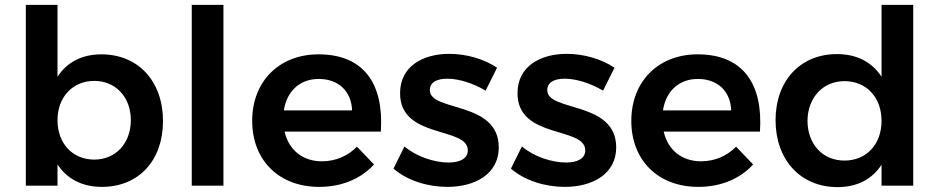

<svg xmlns="http://www.w3.org/2000/svg" viewBox="-20 -762 3854 788"><path d="M396 -539C316 -539 254 -506 216 -447V-742H86V0H216V-87C255 -28 317 5 398 5C550 5 649 -104 649 -265C649 -429 547 -539 396 -539ZM367 -107C278 -107 216 -173 216 -269C216 -363 278 -430 367 -430C455 -430 517 -363 517 -269C517 -174 455 -107 367 -107Z M897 -742H767V0H897Z M1287 -539C1127 -539 1015 -429 1015 -266C1015 -105 1124 5 1290 5C1384 5 1462 -29 1515 -87L1445 -160C1407 -121 1356 -100 1301 -100C1223 -100 1165 -146 1148 -222H1543C1556 -416 1475 -539 1287 -539ZM1425 -309H1145C1157 -388 1211 -438 1288 -438C1369 -438 1422 -388 1425 -309Z M1973 -390 2020 -484C1967 -520 1894 -541 1824 -541C1716 -541 1622 -490 1622 -380C1621 -190 1900 -244 1900 -145C1900 -110 1866 -95 1821 -95C1763 -95 1689 -119 1640 -161L1595 -70C1651 -21 1735 5 1816 5C1930 5 2027 -48 2027 -157C2027 -349 1744 -302 1744 -392C1744 -425 1774 -439 1816 -439C1862 -439 1921 -421 1973 -390Z M2455 -390 2502 -484C2449 -520 2376 -541 2306 -541C2198 -541 2104 -490 2104 -380C2103 -190 2382 -244 2382 -145C2382 -110 2348 -95 2303 -95C2245 -95 2171 -119 2122 -161L2077 -70C2133 -21 2217 5 2298 5C2412 5 2509 -48 2509 -157C2509 -349 2226 -302 2226 -392C2226 -425 2256 -439 2298 -439C2344 -439 2403 -421 2455 -390Z M2843 -539C2683 -539 2571 -429 2571 -266C2571 -105 2680 5 2846 5C2940 5 3018 -29 3071 -87L3001 -160C2963 -121 2912 -100 2857 -100C2779 -100 2721 -146 2704 -222H3099C3112 -416 3031 -539 2843 -539ZM2981 -309H2701C2713 -388 2767 -438 2844 -438C2925 -438 2978 -388 2981 -309Z M3728 -742H3598V-447C3559 -507 3497 -540 3415 -540C3265 -540 3163 -431 3163 -269C3163 -106 3265 6 3418 6C3498 6 3560 -27 3598 -86V0H3728ZM3446 -103C3356 -103 3295 -170 3294 -266C3295 -361 3357 -429 3446 -429C3536 -429 3598 -362 3598 -266C3598 -170 3536 -103 3446 -103Z"/></svg>

Font: Montserrat_SPRD_medium Medium
Style: Regular
Weight: 400
Designer: Julieta Ulanovsky edited by Nelly Hempel
Foundry: Julieta Ulanovsky
Version: Version 4.000;PS 004.000;hotconv 1.0.88;makeotf.lib2.5.64775